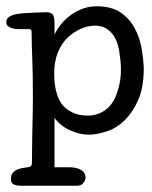

<svg xmlns="http://www.w3.org/2000/svg" viewBox="-42 -421 485 613"><path d="M61 8Q63 -67 63 -108Q63 -149 62.5 -180Q62 -211 61 -235Q59 -284 59 -315Q59 -326 57 -326.5Q55 -327 52 -328H20Q5 -328 -4 -331Q-12 -334 -17 -338Q-22 -342 -22 -351Q-22 -369 10 -376Q32 -380 106 -382Q120 -382 126 -375Q132 -368 132 -346Q132 -345 132 -311Q152 -350 184 -373Q223 -401 266 -401Q314 -401 343 -381Q372 -361 388 -331Q404 -301 410 -267Q416 -232 417 -203Q417 -142 399 -101Q381 -61 355 -36Q329 -11 300 -2Q270 8 245 9Q220 9 200 2Q160 -11 138 -37Q134 -41 132 -46Q132 28 132 113H179Q201 113 216 121Q231 129 231 146Q231 158 219 168Q213 172 202 172H20Q12 172 5 169Q-8 165 -7 148Q-7 119 40 114Q56 112 58 108Q60 105 60 95.5Q60 86 61 8ZM131 -187Q131 -126 153 -92Q165 -74 187 -63Q210 -51 243 -52Q257 -52 275 -59Q293 -66 308 -82Q325 -101 333 -129Q345 -163 344 -204Q344 -223 340 -248Q334 -303 303 -326Q285 -340 259 -339Q239 -339 216 -329Q193 -319 174 -301Q155 -283 143 -254Q131 -225 131 -187Z"/></svg>

Font: Scratch Savers
Style: Book
Weight: 400
Designer: Pablo Impallari, Rodrigo Fuenzalida, Brenda Gallo
Foundry: Pablo Impallari, Rodrigo Fuenzalida, Brenda Gallo
Version: Version 4.0b1